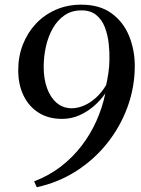

<svg xmlns="http://www.w3.org/2000/svg" viewBox="-20 -768 605 822"><path d="M137.5 33.5 126 8.5Q190 -16 240.8 -55.2Q291.5 -94.5 329.5 -144Q367.5 -193.5 393 -250.8Q418.5 -308 431 -368.5Q412.5 -341 384.5 -316Q356.5 -291 321.2 -275Q286 -259 245.5 -259Q187 -259 145 -285.8Q103 -312.5 80.5 -359.5Q58 -406.5 58 -467Q58 -526.5 78 -577.5Q98 -628.5 134 -666.8Q170 -705 219.5 -726.5Q269 -748 327.5 -748Q407.5 -748 458.2 -710.5Q509 -673 533 -613.2Q557 -553.5 557 -486Q557 -396 526.5 -311.5Q496 -227 440 -156.2Q384 -85.5 307 -36Q230 13.5 137.5 33.5ZM287.5 -304.5Q311 -304.5 337.5 -315.2Q364 -326 389.2 -348.2Q414.5 -370.5 434.5 -404Q439.5 -426 443.8 -453.8Q448 -481.5 448.5 -509.5Q449.5 -543 445.5 -580.5Q441.5 -618 429 -651Q416.5 -684 391.5 -704.2Q366.5 -724.5 325.5 -723.5Q285.5 -723 255.8 -702.2Q226 -681.5 206.2 -647Q186.5 -612.5 176.8 -569.5Q167 -526.5 167 -481Q167 -431 181.2 -391Q195.5 -351 222.5 -327.8Q249.5 -304.5 287.5 -304.5Z"/></svg>

Font: Merriweather 144pt
Style: Italic
Weight: 400
Italic angle: -7.8°
Version: Version 2.101